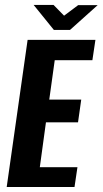

<svg xmlns="http://www.w3.org/2000/svg" viewBox="-20 -751 412 771"><path d="M6.9 0 90.9 -591H363.2L351 -509.3H199.8L177.8 -351H306.2L293.3 -259.7H164.5L139.9 -79.7H291L279.2 0ZM196.4 -630.7 115.2 -731.1H195.2L237.3 -688L294 -730.5H372.3L261 -630.7Z"/></svg>

Font: Alumni Sans SC Thin
Style: Italic
Weight: 100
Italic angle: -8°
Designer: Robert E. Leuschke
Foundry: Robert E. Leuschke
Version: Version 1.016